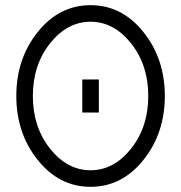

<svg xmlns="http://www.w3.org/2000/svg" viewBox="-20 -711 699 742"><path d="M126 -587.5Q209 -691 330 -691Q451 -691 534 -587.5Q617 -484 617 -340Q617 -196 534 -92.5Q451 11 330 11Q209 11 126 -92.5Q43 -196 43 -340Q43 -484 126 -587.5ZM486.5 -543.5Q420 -627 330 -627Q240 -627 173.5 -543.5Q107 -460 107 -340Q107 -220 173.5 -136.5Q240 -53 330 -53Q420 -53 486.5 -136.5Q553 -220 553 -340Q553 -460 486.5 -543.5ZM298 -404H362V-276H298Z"/></svg>

Font: Timtura
Style: Regular
Weight: 400
Version: Version 1.0